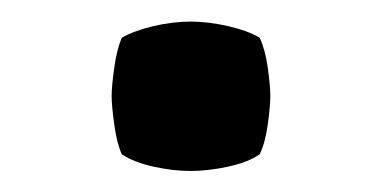

<svg xmlns="http://www.w3.org/2000/svg" viewBox="-20 -353 354 178"><path d="M83.5 -264Q83.5 -273 85.9 -290Q88.2 -307 92.9 -318Q104.2 -324.5 122.3 -328.8Q140.4 -333 156.8 -333Q172.8 -333 191.4 -328.8Q210 -324.5 220.8 -318Q225.9 -307 228.3 -290Q230.6 -273 230.6 -264Q230.6 -255 228.3 -237.8Q225.9 -220.5 220.8 -210Q210 -202.5 191.4 -198.5Q172.8 -194.5 156.8 -194.5Q140.4 -194.5 122.3 -198.5Q104.2 -202.5 92.9 -210Q88.2 -220.5 85.9 -237.8Q83.5 -255 83.5 -264Z"/></svg>

Font: Signika Negative SC SemiBold
Style: Regular
Weight: 600
Designer: Anna Giedryś
Foundry: Anna Giedryś
Version: Version 2.000; ttfautohint (v1.8.3) -l 8 -r 50 -G 200 -x 9 -